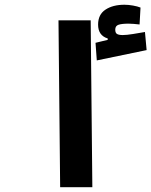

<svg xmlns="http://www.w3.org/2000/svg" viewBox="-20 -778 629 798"><path d="M230 0 223.1 -693.4H356.9L363.8 0ZM382.3 -526.9 377 -600.1 461.9 -620.6 457 -579.1 427.7 -606.4V-618.2Q387.7 -630.4 387.7 -675.8Q387.7 -717.8 418.5 -738Q449.2 -758.3 497.1 -758.3Q514.2 -758.3 533 -754.9Q551.8 -751.5 564 -746.6L560.1 -676.3Q548.8 -677.7 535.6 -678.7Q522.5 -679.7 514.2 -679.7Q485.8 -679.7 472.4 -675Q459 -670.4 459 -654.8Q459 -641.1 466.6 -636.7Q474.1 -632.3 490.2 -632.3Q505.9 -632.3 533.2 -636.7Q560.5 -641.1 582.5 -645L589.4 -569.8Z"/></svg>

Font: Cascadia Code
Style: Regular
Weight: 400
Monospace: yes
Designer: Aaron Bell
Foundry: Saja Typeworks
Version: Version 2106.017